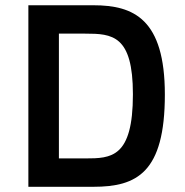

<svg xmlns="http://www.w3.org/2000/svg" viewBox="-20 -717 709 737"><path d="M88.9 0H338.9C504.9 0 612.8 -54.2 612.8 -354C612.8 -644 493.2 -696.8 338.9 -696.8H88.9ZM206.1 -108.9V-587.9H307.1C411.1 -587.9 490.2 -582 490.2 -355C490.2 -111.8 407.2 -108.9 307.1 -108.9Z"/></svg>

Font: Doppio One
Style: Regular
Weight: 400
Designer: Szymon Celej
Foundry: Sorkin Type Co
Version: Version 1.002